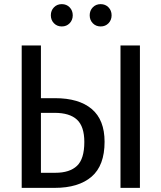

<svg xmlns="http://www.w3.org/2000/svg" viewBox="-20 -909 781 929"><path d="M486 -223Q486 -108 423 -54Q360 0 245 0H85V-689H178V-434H246Q362 -434 424 -381.5Q486 -329 486 -223ZM657 -689V0H563V-689ZM388 -222Q388 -297 352.5 -330Q317 -363 244 -363H178V-73H248Q317 -73 352.5 -106.5Q388 -140 388 -222ZM332 -835Q332 -812 317 -796.5Q302 -781 279 -781Q256 -781 241 -796.5Q226 -812 226 -835Q226 -858 241 -873.5Q256 -889 279 -889Q302 -889 317 -873.5Q332 -858 332 -835ZM520 -835Q520 -812 505 -796.5Q490 -781 467 -781Q444 -781 429 -796.5Q414 -812 414 -835Q414 -858 429 -873.5Q444 -889 467 -889Q490 -889 505 -873.5Q520 -858 520 -835Z"/></svg>

Font: Fira Sans Condensed
Style: Regular
Weight: 400
Width: 3
Designer: bBox Type GmbH & Carrois Corporate GbR & Edenspiekermann AG
Foundry: bBox Type GmbH & Carrois Corporate GbR & Edenspiekermann AG
Version: Version 4.301